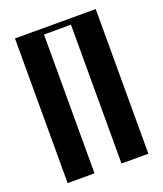

<svg xmlns="http://www.w3.org/2000/svg" viewBox="-131 -786 741 872"><g transform="rotate(-20 240.0 -349.5)"><path d="M44.9 0V-699.2H435.1V0H305.2V-670.9H174.8V0Z"/></g></svg>

Font: Moniqa Black Heading
Style: Regular
Weight: 900
Designer: Rajesh Rajput
Foundry: Rajesh Rajput
Version: Version 1.000